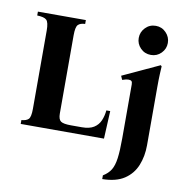

<svg xmlns="http://www.w3.org/2000/svg" viewBox="-98 -796 1083 1124"><g transform="rotate(10 443.5 -234.0)"><path d="M58 0V-23Q87 -25 100 -38Q113 -51 113 -100V-565Q113 -614 98.5 -627.5Q84 -641 43 -642V-665H328V-642Q299 -641 286 -627.5Q273 -614 273 -565V-100Q273 -65 288.5 -54Q304 -43 349 -43H414Q459 -43 485 -59.5Q511 -76 523 -104Q535 -132 538 -165H561L553 0ZM806 -481 812 -475Q811 -460 809.5 -428.5Q808 -397 808 -349V-5Q808 60 786 114.5Q764 169 715 201.5Q666 234 584 235V213Q615 194 630.5 168.5Q646 143 652 98.5Q658 54 658 -20V-340Q658 -355 652.5 -360Q647 -365 636 -365Q628 -365 618.5 -363Q609 -361 598 -357L588 -380ZM738 -530Q701 -530 676 -555.5Q651 -581 651 -616Q651 -651 676 -677Q701 -703 738 -703Q774 -703 799 -677Q824 -651 824 -616Q824 -581 799 -555.5Q774 -530 738 -530Z"/></g></svg>

Font: Bona Nova
Style: Bold
Weight: 700
Designer: Mateusz Machalski
Foundry: Capitalics
Version: Version 4.001; ttfautohint (v1.8.3)